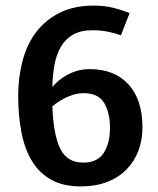

<svg xmlns="http://www.w3.org/2000/svg" viewBox="-20 -660 564 686"><path d="M412 -534Q390 -542 364 -547Q338 -552 312 -552Q268 -552 240.5 -536Q213 -520 197 -492Q181 -464 174.5 -427.5Q168 -391 167 -349Q175 -359 187.5 -370Q200 -381 216.5 -390.5Q233 -400 254 -406.5Q275 -413 301 -413Q389 -413 439 -358.5Q489 -304 489 -205Q489 -160 474.5 -121.5Q460 -83 432 -54.5Q404 -26 363 -10Q322 6 268 6Q205 6 162.5 -18Q120 -42 94 -85Q68 -128 56.5 -187.5Q45 -247 45 -318Q45 -382 60 -440.5Q75 -499 107.5 -543Q140 -587 191.5 -613.5Q243 -640 316 -640Q353 -640 385 -632Q417 -624 443 -613ZM167 -280Q171 -177 195.5 -128Q220 -79 277 -79Q328 -79 350.5 -113.5Q373 -148 373 -204Q373 -256 352.5 -291.5Q332 -327 279 -327Q259 -327 240 -321Q221 -315 206 -306.5Q191 -298 180.5 -290.5Q170 -283 167 -280Z"/></svg>

Font: Amaranth
Style: Regular
Weight: 400
Designer: Gesine Todt
Foundry: Gesine Todt
Version: Version 1.001